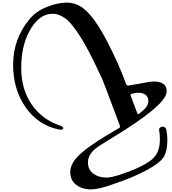

<svg xmlns="http://www.w3.org/2000/svg" viewBox="-20 -1008 1316 1465"><path d="M674 437Q606 437 561 402Q516 367 516 305Q516 271 534.5 237Q553 203 589 170.5Q625 138 654.5 116.5Q684 95 728 66Q763 43 890 -32Q899 -38 895 -48Q878 -91 832 -216Q786 -341 758 -409Q632 -685 546 -796Q522 -827 504 -846Q486 -865 452 -884Q418 -903 381 -903Q274 -903 201 -764Q142 -650 142 -491Q142 -326 222 -210.5Q302 -95 438 -50Q456 -44 461 -35Q466 -26 456.5 -21Q447 -16 429 -20Q270 -53 175 -190Q80 -327 80 -513Q80 -712 206 -863Q255 -922 337.5 -955Q420 -988 488 -988Q567 -988 627 -935Q704 -870 794.5 -697.5Q885 -525 943 -365Q948 -354 959 -355L1046 -370Q1056 -371 1078.5 -376Q1101 -381 1120.5 -383.5Q1140 -386 1158 -386Q1199 -386 1225.5 -368.5Q1252 -351 1252 -312Q1252 -250 1112 -142Q1070 -109 1019 -74Q968 -39 935 -18Q902 3 837 43Q772 83 747 99Q651 157 651 231Q651 286 691.5 316.5Q732 347 792 347Q828 347 896 325Q1044 276 1116 226Q1161 196 1180.5 156Q1200 116 1200 56Q1200 17 1195 -9Q1191 -27 1203.5 -36Q1216 -45 1231.5 -39.5Q1247 -34 1250 -16Q1257 28 1257 58Q1257 134 1236 177.5Q1215 221 1147 262Q1031 336 813 408Q724 437 674 437ZM1027 -146Q1032 -132 1043 -141Q1046 -144 1055 -151.5Q1064 -159 1066.5 -161Q1069 -163 1076 -169.5Q1083 -176 1085.5 -178.5Q1088 -181 1093 -187Q1098 -193 1100 -196.5Q1102 -200 1105 -205.5Q1108 -211 1109 -216Q1110 -221 1111 -227Q1112 -233 1112 -239Q1112 -267 1091.5 -283.5Q1071 -300 1039 -300Q1016 -300 986 -293Q974 -290 977 -278Q985 -256 1002 -212Q1019 -168 1027 -146Z"/></svg>

Font: Joscelyn
Style: Regular
Weight: 400
Designer: Peter S. Baker
Version: Version 1.012